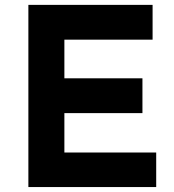

<svg xmlns="http://www.w3.org/2000/svg" viewBox="-20 -756 705 776"><path d="M94.7 -736.3H596.7V-595.7H240.2V-439.5H555.7V-298.8H240.2V-139.6H611.3V0H94.7Z"/></svg>

Font: Josefin Sans CFJ
Style: Bold
Weight: 700
Designer: Santiago Orozco
Foundry: Typemade
Version: Version 2.001